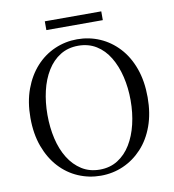

<svg xmlns="http://www.w3.org/2000/svg" viewBox="-95 -956 956 1055"><g transform="rotate(-10 383.5 -428.5)"><path d="M226 -824V-873H541V-824ZM383 16Q317 16 257.5 -9.5Q198 -35 153 -84Q108 -133 82 -203.5Q56 -274 56 -364Q56 -453 82 -523.5Q108 -594 153 -643.5Q198 -693 257.5 -719Q317 -745 383 -745Q450 -745 509 -719.5Q568 -694 613.5 -645Q659 -596 684.5 -525Q710 -454 710 -364Q710 -275 684.5 -204.5Q659 -134 613.5 -85Q568 -36 509 -10Q450 16 383 16ZM383 -18Q440 -18 483.5 -45.5Q527 -73 556 -120.5Q585 -168 600 -230.5Q615 -293 615 -364Q615 -434 600 -496.5Q585 -559 556 -607Q527 -655 483.5 -682Q440 -709 383 -709Q326 -709 282.5 -682Q239 -655 209.5 -607Q180 -559 165.5 -496.5Q151 -434 151 -364Q151 -293 165.5 -230.5Q180 -168 209.5 -120.5Q239 -73 282.5 -45.5Q326 -18 383 -18Z"/></g></svg>

Font: Noto Serif KR
Style: Regular
Weight: 400
Designer: Ryoko NISHIZUKA  (kana & ideographs); Frank Grießhammer (Latin, Greek & Cyrillic); Wenlong ZHANG  (bopomofo); Sandoll Co
Foundry: Adobe
Version: Version 2.003-H1;hotconv 1.1.1;makeotfexe 2.6.0